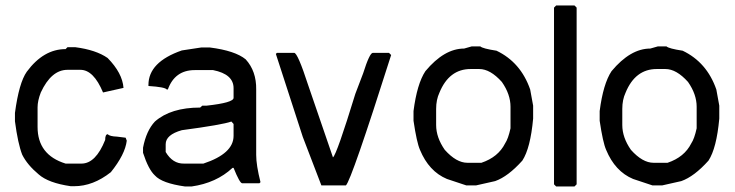

<svg xmlns="http://www.w3.org/2000/svg" viewBox="-20 -676 2666 696"><path d="M224.6 -504.9H252.9Q328.1 -495.1 370.1 -465.8Q423.8 -411.1 427.7 -357.4L353.5 -340.8Q319.3 -422.9 271.5 -422.9H224.6Q166 -422.9 127.9 -340.8Q116.2 -310.5 116.2 -287.1V-215.8Q116.2 -114.3 217.8 -83H275.4Q327.1 -83 361.3 -168.9Q361.3 -188.5 370.1 -189.5Q377.9 -181.6 404.3 -180.7L435.5 -176.8L439.5 -166Q433.6 -116.2 381.8 -51.8Q317.4 -1 249 -1H236.3Q155.3 -12.7 120.1 -43.9Q79.1 -78.1 60.5 -115.2Q44.9 -155.3 34.2 -236.3V-266.6Q48.8 -376 77.1 -416Q137.7 -498 217.8 -498Z M709.5 -503.9H740.7Q832.5 -492.2 870.6 -460.9Q909.7 -418 908.7 -351.6V-114.3Q908.7 -77.1 924.3 -15.6L920.4 -11.7H857.9Q849.1 -11.7 826.7 -67.4H822.8Q764.2 -12.7 674.3 0H650.9Q566.9 -11.7 541.5 -40Q518.1 -61.5 498.5 -122.1V-140.6Q510.3 -202.1 541.5 -235.4Q599.1 -286.1 705.6 -286.1L713.4 -293H729Q826.7 -303.7 826.7 -321.3V-356.4Q826.7 -407.2 752.4 -421.9H686Q613.8 -421.9 588.4 -351.6H584.5Q578.6 -360.4 518.1 -364.3V-368.2Q518.1 -451.2 639.2 -493.2ZM580.6 -153.3V-125Q606 -82 647 -83H717.3Q826.7 -119.1 826.7 -183.6V-226.6L818.8 -235.4Q785.6 -223.6 639.2 -204.1Q580.6 -187.5 580.6 -153.3Z M1046.4 -484.4Q1059.1 -484.4 1097.2 -367.2L1187 -105.5Q1200.7 -116.2 1268.1 -335.9L1296.4 -410.2Q1319.8 -484.4 1331.5 -484.4H1390.1L1397.9 -476.6Q1253.4 -21.5 1233.9 -3.9H1145L1077.6 -179.7L980 -480.5L983.9 -484.4Z M1689.9 -507.8H1721.2Q1729 -500 1779.8 -492.2Q1867.7 -450.2 1901.9 -351.6Q1909.2 -309.6 1912.6 -293V-246.1Q1902.8 -138.7 1873.5 -93.8Q1821.8 -36.1 1774.9 -19.5L1705.6 -3.9H1670.4L1600.1 -27.3Q1534.7 -54.7 1502.4 -132.8Q1490.7 -159.2 1479 -238.3V-273.4Q1491.7 -372.1 1522 -418Q1590.3 -500 1662.6 -500Q1662.6 -500 1689.9 -507.8ZM1561 -281.2V-222.7Q1561 -177.7 1592.3 -132.8Q1634.3 -85.9 1674.3 -85.9H1725.1Q1786.1 -106.4 1811 -156.2Q1822.3 -172.9 1830.6 -210.9V-289.1Q1830.6 -334 1799.3 -378.9Q1757.3 -425.8 1717.3 -425.8H1686Q1607.9 -425.8 1572.8 -339.8Q1561 -314.5 1561 -281.2Z M1996.1 -656.2H2062.5L2070.3 -648.4V-7.8L2062.5 0H1996.1L1988.3 -7.8V-648.4Z M2364.7 -507.8H2396Q2403.8 -500 2454.6 -492.2Q2542.5 -450.2 2576.7 -351.6Q2584 -309.6 2587.4 -293V-246.1Q2577.6 -138.7 2548.3 -93.8Q2496.6 -36.1 2449.7 -19.5L2380.4 -3.9H2345.2L2274.9 -27.3Q2209.5 -54.7 2177.2 -132.8Q2165.5 -159.2 2153.8 -238.3V-273.4Q2166.5 -372.1 2196.8 -418Q2265.1 -500 2337.4 -500Q2337.4 -500 2364.7 -507.8ZM2235.8 -281.2V-222.7Q2235.8 -177.7 2267.1 -132.8Q2309.1 -85.9 2349.1 -85.9H2399.9Q2460.9 -106.4 2485.8 -156.2Q2497.1 -172.9 2505.4 -210.9V-289.1Q2505.4 -334 2474.1 -378.9Q2432.1 -425.8 2392.1 -425.8H2360.8Q2282.7 -425.8 2247.6 -339.8Q2235.8 -314.5 2235.8 -281.2Z"/></svg>

Font: Urdu Khush Khati
Style: Regular
Weight: 400
Version: Version 001.500